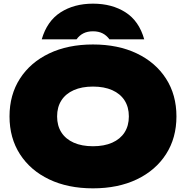

<svg xmlns="http://www.w3.org/2000/svg" viewBox="-20 -1011 1016 1049"><path d="M768 -796H578Q562 -818 540 -829Q518 -840 488 -840Q458 -840 436 -829Q414 -818 398 -796H208Q237 -896 311 -943.5Q385 -991 488 -991Q592 -991 666 -943.5Q740 -896 768 -796ZM488 18Q351 18 248.5 -31Q146 -80 89 -168.5Q32 -257 32 -375Q32 -493 89 -581.5Q146 -670 248.5 -719Q351 -768 488 -768Q625 -768 727.5 -719Q830 -670 887 -581.5Q944 -493 944 -375Q944 -257 887 -168.5Q830 -80 727.5 -31Q625 18 488 18ZM488 -212Q549 -212 593 -231.5Q637 -251 660.5 -287.5Q684 -324 684 -375Q684 -426 660.5 -462.5Q637 -499 593 -518.5Q549 -538 488 -538Q427 -538 383 -518.5Q339 -499 315.5 -462.5Q292 -426 292 -375Q292 -324 315.5 -287.5Q339 -251 383 -231.5Q427 -212 488 -212Z"/></svg>

Font: Bounded
Style: Regular
Weight: 900
Designer: Vlad Churkin
Version: Version 1.0